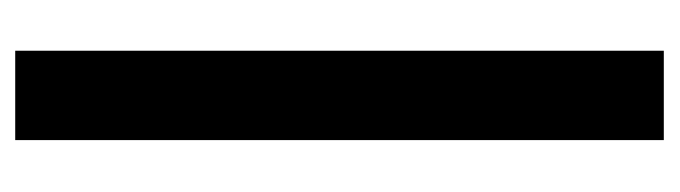

<svg xmlns="http://www.w3.org/2000/svg" viewBox="-332 -538 871 246"><g transform="rotate(-90 103.0 -415.5)"><path d="M46 0V-831H160.5V0Z"/></g></svg>

Font: Merriweather 120pt SemiBold
Style: Regular
Weight: 600
Version: Version 2.100